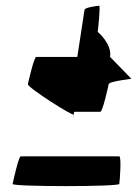

<svg xmlns="http://www.w3.org/2000/svg" viewBox="-20 -658 478 668"><path d="M24 -18C22 -8 393 -8 395 -18C397 -29 403 -114 395 -114H52C45 -114 26 -29 24 -18ZM77 -365C75 -354 235 -252 236 -260C236 -260 231 -223 238 -269H329C337 -269 356 -354 358 -365C360 -376 445 -384 437 -384L363 -460C370 -506 320 -547 320 -547C321 -554 330 -638 325 -638C319 -638 275 -632 274 -624L249 -460H106C99 -460 79 -376 77 -365Z"/></svg>

Font: Ampere
Style: UltCndIta
Weight: 400
Version: Version 1